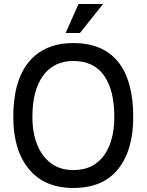

<svg xmlns="http://www.w3.org/2000/svg" viewBox="-20 -924 728 954"><path d="M370 -904H492L377 -760H306ZM46 -343Q46 -523 123.5 -616.5Q201 -710 344 -710Q492 -710 567 -616.5Q642 -523 642 -343Q642 -178 567 -84Q492 10 344 10Q201 10 123.5 -84Q46 -178 46 -343ZM344 -79Q412 -79 457 -112Q502 -145 525 -204.5Q548 -264 548 -343Q548 -476 497 -548.5Q446 -621 344 -621Q248 -621 194.5 -548.5Q141 -476 141 -343Q141 -264 165 -204.5Q189 -145 234.5 -112Q280 -79 344 -79Z"/></svg>

Font: Haskoy Medium
Style: Regular
Weight: 500
Designer: Ertekin Erdin
Foundry: Ertekin Erdin
Version: Version 1.500; ttfautohint (v1.8.3)